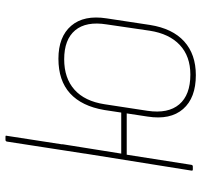

<svg xmlns="http://www.w3.org/2000/svg" viewBox="-37 -686 734 700"><g transform="rotate(-90 330.0 -336.0)"><path d="M120 -394 164 -679Q166 -683 170 -683H181Q187 -683 185 -679L141 -394ZM406 11Q323 11 282.5 -35.5Q242 -82 255 -165L279 -323Q293 -405 339.5 -447.5Q386 -490 466 -490Q546 -490 586 -443.5Q626 -397 613 -314L589 -156Q576 -74 529 -31.5Q482 11 406 11ZM62 0Q57 0 58 -5L133 -474Q134 -479 138 -479H149Q155 -479 154 -474L120 -261H280L276 -241H116L79 -5Q78 0 73 0ZM408 -9Q475 -9 516 -47.5Q557 -86 568 -157L591 -314Q603 -389 569.5 -429Q536 -469 464 -469Q395 -469 353 -431.5Q311 -394 300 -322L276 -165Q265 -90 299.5 -49.5Q334 -9 408 -9Z"/></g></svg>

Font: Sofia Sans Semi Condensed Thin
Style: Italic
Weight: 250
Italic angle: -9°
Version: Version 4.100